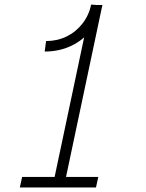

<svg xmlns="http://www.w3.org/2000/svg" viewBox="-20 -822 640 842"><path d="M176 -596 182 -642Q231 -642 272 -662Q313 -682 341.5 -718.5Q370 -755 380 -802L429 -798Q416 -737 380.5 -691.5Q345 -646 292.5 -621Q240 -596 176 -596ZM67 0 77 -46H411L401 0ZM214 -20 379 -800H429L264 -20Z"/></svg>

Font: Victor Mono Thin
Style: Italic
Weight: 100
Italic angle: -12°
Monospace: yes
Designer: Rune Bjørnerås
Version: Version 1.561;gftools[0.9.30]